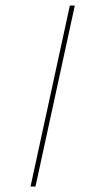

<svg xmlns="http://www.w3.org/2000/svg" viewBox="-20 -678 329 698"><path d="M91 0 234 -658H252L109 0Z"/></svg>

Font: EauTestInfant Thin
Style: Italic
Weight: 250
Italic angle: -12°
Designer: Christian Thalmann (Catharsis Fonts)
Version: Version 0.001;PS 000.001;hotconv 1.0.88;makeotf.lib2.5.64775